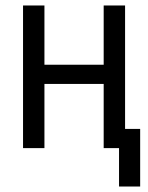

<svg xmlns="http://www.w3.org/2000/svg" viewBox="-20 -540 540 700"><path d="M414 140V0H358V-234H142V0H64V-520H142V-304H358V-520H436V-70H491V140Z"/></svg>

Font: Zed Sans
Style: Regular
Weight: 400
Designer: Belleve Invis
Foundry: Belleve Invis
Version: Version 1.0.0; ttfautohint (v1.8.4)